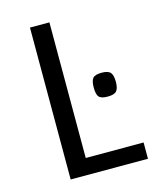

<svg xmlns="http://www.w3.org/2000/svg" viewBox="-98 -694 623 763"><g transform="rotate(-15 213.5 -312.5)"><path d="M98 -625H178V-67H416V0H98ZM326 -378Q353 -378 362.5 -367Q372 -356 372 -329Q372 -302 362.5 -291Q353 -280 326 -280Q299 -280 290 -290.5Q281 -301 281 -329Q281 -356 290 -367Q299 -378 326 -378Z"/></g></svg>

Font: Changa Light
Style: Regular
Weight: 300
Designer: Eduardo Rodriguez Tunni
Foundry: Eduardo Rodriguez Tunni
Version: Version 2.002; ttfautohint (v1.5) -l 8 -r 50 -G 110 -x 14 -H